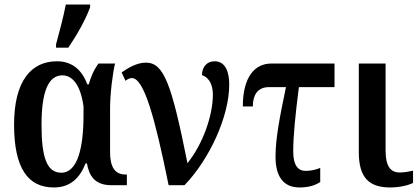

<svg xmlns="http://www.w3.org/2000/svg" viewBox="-20 -816 1846 846"><path d="M227 -606H281C316 -657 357 -728 377 -784V-796H270C259 -739 241 -673 227 -621ZM217 10C290 10 332 -32 357 -96H363C372 -43 397 0 470 0H539V-47H533C487 -47 465 -79 465 -146V-336C465 -404 477 -497 487 -536H414C393 -508 380 -476 371 -444H365C343 -503 302 -546 231 -546C118 -546 42 -460 42 -267C42 -75 103 10 217 10ZM250 -55C186 -55 163 -123 163 -266C163 -408 191 -484 255 -484C299 -484 335 -442 348 -347V-309C348 -168 323 -55 250 -55Z M723 0H793C903 -114 990 -303 990 -443C990 -497 975 -546 925 -546C892 -546 870 -521 870 -485C895 -477 918 -451 918 -399C918 -310 876 -184 806 -97C736 -447 702 -540 623 -540C583 -540 545 -517 516 -497L533 -460C541 -467 552 -472 561 -472C615 -472 663 -295 723 0Z M1300 10C1341 10 1370 0 1391 -14V-76C1373 -69 1352 -63 1327 -63C1295 -63 1272 -85 1272 -149C1272 -216 1281 -307 1297 -432H1454V-536H1175C1104 -536 1050 -479 1050 -347H1094C1094 -394 1113 -432 1164 -432H1240C1213 -302 1194 -207 1194 -125C1194 -42 1226 10 1300 10Z M1700 10C1744 10 1783 -1 1800 -10V-64C1782 -60 1762 -56 1741 -56C1700 -56 1679 -85 1679 -152V-536H1561V-145C1561 -30 1609 10 1700 10Z"/></svg>

Font: Noto Serif Condensed Semi
Style: Regular
Weight: 600
Width: 3
Designer: Monotype Design Team
Foundry: Monotype Imaging Inc.
Version: Version 1.002